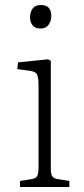

<svg xmlns="http://www.w3.org/2000/svg" viewBox="-20 -747 337 767"><path d="M60 0V-24L108 -32Q122 -34 128 -43Q134 -52 134 -80V-402Q134 -438 128 -449.5Q122 -461 100 -464L49 -471L52 -498L172 -510L183 -504V-76Q183 -53 188 -44Q193 -35 208 -32L257 -24V0ZM142 -633Q120 -633 110 -646Q100 -659 100 -678Q100 -699 110.5 -713Q121 -727 143 -727Q165 -727 175 -715.5Q185 -704 185 -683Q185 -664 174.5 -648.5Q164 -633 142 -633Z"/></svg>

Font: Literata 18pt ExtraLight
Style: Regular
Weight: 250
Designer: Latin by Veronika Burian and Jose Scaglione. Greek by Irene Vlachou. Cyrillic by Vera Evstafieva.
Foundry: TypeTogether
Version: Version 3.103;gftools[0.9.29]